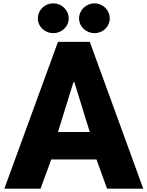

<svg xmlns="http://www.w3.org/2000/svg" viewBox="-20 -1062 880 1146"><path d="M635 -952C635 -1003 593 -1042 544 -1042C495 -1042 452 -1003 452 -952C452 -901 496 -864 544 -864C592 -864 635 -901 635 -952ZM390 -952C390 -1003 347 -1042 298 -1042C248 -1042 206 -1003 206 -952C206 -901 249 -864 298 -864C346 -864 390 -901 390 -952ZM556 -110 619 64H835L516 -812H326L6 64H222L286 -110ZM516 -274H326C330 -286 347 -342 347 -342C368 -410 399 -511 417 -567C418 -571 420 -573 421 -573C422 -573 424 -571 425 -567C443 -512 473 -412 494 -344C494 -344 512 -287 516 -274Z"/></svg>

Font: LINE Seed JP App_OTF ExtraBold
Style: Regular
Weight: 800
Designer: LINE & Fontrix & Fontworks
Version: Version 1.013